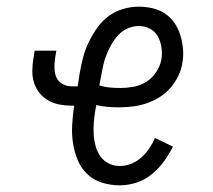

<svg xmlns="http://www.w3.org/2000/svg" viewBox="-20 -548 640 576"><path d="M339 8Q312 8 286 0Q260 -8 241.5 -26Q223 -44 213 -68Q203 -92 199 -118.5Q195 -145 196.5 -172.5Q198 -200 202 -228L203 -231H195Q176 -231 158 -234.5Q140 -238 125 -246.5Q110 -255 99 -268.5Q88 -282 82.5 -298.5Q77 -315 77 -334Q77 -353 80 -371L84 -396H149L145 -371Q143 -356 143.5 -341.5Q144 -327 149.5 -315Q155 -303 167.5 -296Q180 -289 195 -289H213L219 -328Q223 -351 229 -374.5Q235 -398 245.5 -420Q256 -442 270.5 -463Q285 -484 305 -499Q325 -514 349 -521Q373 -528 396 -528Q418 -528 438.5 -523Q459 -518 475.5 -507Q492 -496 503.5 -479Q515 -462 521 -442.5Q527 -423 529 -401.5Q531 -380 527 -359Q524 -339 514.5 -319.5Q505 -300 490.5 -283.5Q476 -267 457 -255.5Q438 -244 418 -237.5Q398 -231 377.5 -228.5Q357 -226 336 -226Q319 -226 302 -227.5Q285 -229 269 -233L266 -218Q263 -200 261.5 -182Q260 -164 261 -146Q262 -128 266.5 -111Q271 -94 280.5 -80Q290 -66 305.5 -58Q321 -50 339 -50Q356 -50 373 -56.5Q390 -63 404 -75.5Q418 -88 428 -103Q438 -118 445 -134L499 -108Q487 -85 471.5 -63.5Q456 -42 435 -25Q414 -8 389 0Q364 8 339 8ZM341 -284Q360 -284 380 -287.5Q400 -291 418 -302Q436 -313 448 -331Q460 -349 464 -368Q467 -387 464.5 -405Q462 -423 454 -438Q446 -453 430.5 -461.5Q415 -470 396 -470Q380 -470 363.5 -463Q347 -456 335 -443Q323 -430 314.5 -415Q306 -400 299.5 -384Q293 -368 289.5 -351.5Q286 -335 283 -318L278 -292Q293 -287 309 -285.5Q325 -284 341 -284Z"/></svg>

Font: Iosevka SS04 Light Extended
Style: Italic
Weight: 300
Width: 7
Italic angle: -9°
Monospace: yes
Designer: Belleve Invis
Foundry: Belleve Invis
Version: Version 19.0.0; ttfautohint (v1.8.4)